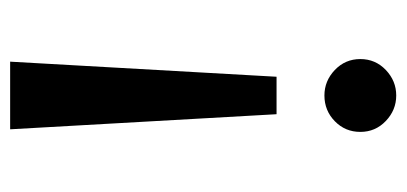

<svg xmlns="http://www.w3.org/2000/svg" viewBox="-226 -322 782 369"><g transform="rotate(90 164.5 -138.0)"><path d="M94 -440Q94 -469 115 -489Q136 -509 164 -509Q192 -509 213 -489Q234 -469 234 -440Q234 -411 213.5 -391Q193 -371 164 -371Q136 -371 115 -391Q94 -411 94 -440ZM229 233H99L128 -279H200Z"/></g></svg>

Font: Rosario SemiBold
Style: Regular
Weight: 600
Designer: Hector Gatti
Foundry: Omnibus Type
Version: Version 1.101; ttfautohint (v1.8.1.43-b0c9)